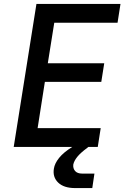

<svg xmlns="http://www.w3.org/2000/svg" viewBox="-20 -750 640 980"><path d="M50 0 166 -730H595L580 -634H257L224 -427H512L497 -332H209L172 -96H494L479 0H431L425 5Q391 30 374.5 50.5Q358 71 354 90Q352 110 363.5 123Q375 136 399 136H462L451 210H364Q306 210 277 182Q248 154 255 111Q259 84 282 55.5Q305 27 349 0Z"/></svg>

Font: JetBrains Mono NL SemiBold
Style: Italic
Weight: 600
Italic angle: -9°
Monospace: yes
Designer: Philipp Nurullin, Konstantin Bulenkov
Foundry: JetBrains
Version: Version 2.305; ttfautohint (v1.8.4.7-5d5b)